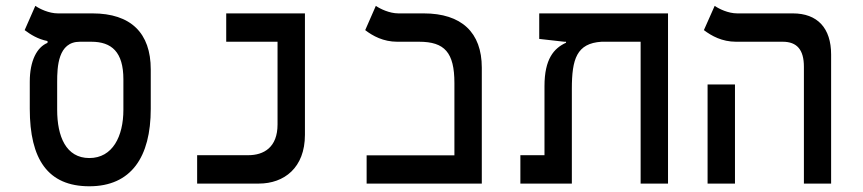

<svg xmlns="http://www.w3.org/2000/svg" viewBox="-20 -632 2970 661"><path d="M287.6 9.3C431.6 9.3 499 -91.3 499 -257.3V-393.1C499 -518.1 430.7 -585.9 298.3 -585.9H179.2C148.4 -585.9 116.2 -601.6 101.6 -611.8L64.9 -528.3C85 -513.2 110.4 -497.1 143.6 -490.7V-484.4C107.4 -469.7 82.5 -423.3 82.5 -350.6V-257.3C82.5 -84 144.5 9.3 287.6 9.3ZM287.6 -87.9C207 -87.9 176.8 -162.6 176.8 -253.9V-349.6C176.8 -402.3 179.7 -488.3 254.9 -488.3H294.4C364.3 -488.3 404.8 -453.1 404.8 -358.9V-253.9C404.8 -162.6 367.7 -87.9 287.6 -87.9Z M658.7 0H871.1C958 0 1029.8 -54.2 1029.8 -168V-585.9H758.8V-488.3H935.5V-203.6C935.5 -124.5 888.2 -97.7 834.5 -97.7H658.7Z M1242.2 0H1638.7V-398.9C1638.7 -520.5 1568.8 -585.9 1438.5 -585.9H1351.6C1320.8 -585.9 1288.6 -601.6 1273.9 -611.8L1237.3 -528.3C1263.2 -508.3 1299.8 -488.3 1347.7 -488.3H1422.9C1510.7 -488.3 1544.4 -451.2 1544.4 -346.2V-97.2H1242.2Z M2279.8 0V-585.9H1836.4V-498L1922.9 -488.3H1928.7V-484.9C1886.7 -465.8 1854.5 -428.7 1854.5 -335.4V-97.7H1771.5V0H1948.7V-326.2C1948.7 -428.7 1965.3 -482.9 2050.8 -488.3H2185.5V0Z M2747.6 0H2841.3V-444.3C2841.3 -535.2 2794.4 -585.9 2709.5 -585.9H2518.1C2486.8 -585.9 2455.1 -601.6 2440.4 -611.8L2403.3 -528.3C2429.7 -508.3 2465.8 -488.3 2514.2 -488.3H2674.8C2723.6 -488.3 2747.6 -460.9 2747.6 -402.3ZM2416 0H2510.3V-341.3H2416Z"/></svg>

Font: Cascadia Mono NF
Style: Regular
Weight: 400
Monospace: yes
Designer: Aaron Bell
Foundry: Saja Typeworks
Version: Version 2404.023